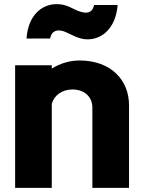

<svg xmlns="http://www.w3.org/2000/svg" viewBox="-20 -843 695 927"><path d="M548 -819H434C429 -792 414 -782 394 -782C382 -782 368 -786 353 -792C338 -798 323 -807 307 -813C290 -820 272 -823 253 -823C184 -823 116 -772 108 -657H222C227 -685 243 -696 264 -696C276 -696 290 -692 304 -685C321 -677 335 -670 350 -664C367 -657 385 -653 403 -653C472 -653 539 -706 548 -819ZM426 -324V64H603V-335C603 -455 517 -551 364 -551C315 -551 269 -536 230 -512V-528H53V64H230V-342C241 -382 279 -411 330 -411C391 -411 426 -372 426 -324Z"/></svg>

Font: LINE Seed JP_OTF ExtraBold
Style: Regular
Weight: 800
Designer: LY Corporation & Fontrix & Fontworks
Version: Version 1.013